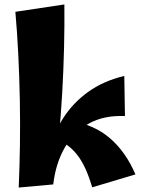

<svg xmlns="http://www.w3.org/2000/svg" viewBox="-20 -832 651 862"><path d="M394 9Q379 -41 363.5 -74.5Q348 -108 331 -131Q314 -154 292.5 -172Q271 -190 243 -208L300 -288Q402 -273 473.5 -211.5Q545 -150 588 -49ZM219 -4 202 -150Q219 -231 263 -300.5Q307 -370 376 -419.5Q445 -469 538 -491L541 -311Q445 -315 377.5 -276.5Q310 -238 270 -168Q230 -98 219 -4ZM219 -4 64 10Q68 -81 69.5 -181.5Q71 -282 69 -385.5Q67 -489 62 -589Q57 -689 49 -779L269 -812Q271 -624 259.5 -418Q248 -212 219 -4Z"/></svg>

Font: Marhey Light SemiBold
Style: Regular
Weight: 600
Version: Version 1.000